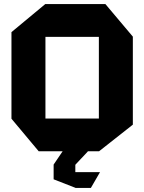

<svg xmlns="http://www.w3.org/2000/svg" viewBox="-20 -739 704 938"><path d="M202 -559V-719H495L629 -560V-559ZM169 0 36 -159V-160H463V0ZM36 -160V-582L201 -719H202V-160ZM463 0V-559H629V-130L464 0ZM242 66V65L286 0H409V1L348 66ZM347 178 242 137V66H348V178ZM348 179V102H468V103L424 179Z"/></svg>

Font: Foldit
Style: Bold
Weight: 700
Version: Version 1.003